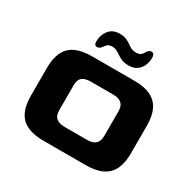

<svg xmlns="http://www.w3.org/2000/svg" viewBox="-169 -976 1176 1159"><g transform="rotate(30 418.5 -396.0)"><path d="M273 0Q167 0 118.5 -47.5Q70 -95 70 -199V-390Q70 -492 118 -540Q166 -588 273 -588H565Q670 -588 718.5 -540Q767 -492 767 -390V-199Q767 -95 718 -47.5Q669 0 565 0ZM342 -136H497Q575 -136 575 -207V-382Q575 -452 497 -452H342Q302 -452 282 -436Q262 -420 262 -382V-207Q262 -170 282 -153Q302 -136 342 -136ZM489 -650Q461 -650 442 -657.5Q423 -665 409 -675Q395 -685 381 -692.5Q367 -700 348 -700Q329 -700 318 -692Q307 -684 299 -670Q286 -651 267 -651.5Q248 -652 248 -679Q248 -723 273.5 -756.5Q299 -790 348 -790Q376 -790 394 -782.5Q412 -775 425.5 -765Q439 -755 453.5 -747.5Q468 -740 489 -740Q509 -740 520 -748Q531 -756 538 -770Q551 -794 570.5 -792Q590 -790 590 -761Q590 -734 579.5 -708.5Q569 -683 546.5 -666.5Q524 -650 489 -650Z"/></g></svg>

Font: Goldman
Style: Bold
Weight: 700
Designer: Jaikishan Patel
Version: Version 1.000; ttfautohint (v1.8.3)